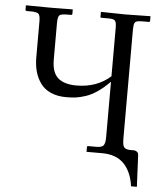

<svg xmlns="http://www.w3.org/2000/svg" viewBox="-55 -694 744 883"><g transform="rotate(5 317.0 -252.5)"><path d="M528.8 -74.2Q528.8 -52.7 532.5 -41.7Q536.1 -30.8 548.8 -26.9Q556.6 -24.9 564.9 -24.9H582Q588.9 -24.9 595.7 -20Q602.5 -15.1 603 -4.9L609.9 141.1H583Q574.2 75.7 538.6 38.3Q502.9 1 437 1H365.2V-21Q365.2 -25.9 370.1 -25.9H409.2Q433.6 -25.9 441.4 -36.1Q449.2 -46.4 449.2 -73.2V-330.1Q420.4 -300.8 393.3 -282.2Q366.2 -263.7 340.6 -255.1Q314.9 -246.6 295.2 -243.9Q275.4 -241.2 250 -241.2Q209 -241.2 178.5 -254.9Q147.9 -268.6 130.6 -293Q113.3 -317.4 105.2 -346.9Q97.2 -376.5 97.2 -412.1V-578.1Q97.2 -606 88.9 -613Q80.6 -620.1 53.2 -620.1H36.1Q35.2 -620.1 33.2 -620.6Q31.2 -621.1 30.8 -621.1Q28.8 -623 28.8 -625V-646L137.2 -645H151.9Q167 -645 198.2 -645.5Q229.5 -646 245.1 -646V-625Q245.1 -620.1 238.8 -620.1H222.2Q194.3 -620.1 186.3 -613.3Q178.2 -606.4 178.2 -578.1V-408.2Q178.2 -349.1 206.8 -324Q235.4 -298.8 292 -298.8Q385.7 -298.8 449.2 -355V-577.1Q449.2 -590.3 448.2 -595.2Q446.8 -609.9 439 -614.5Q431.2 -619.1 409.2 -619.1H378.9Q378.4 -619.1 377.4 -619.6Q376.5 -620.1 376 -620.1Q375 -621.1 375 -624V-646L488.8 -644Q507.8 -644.5 546.4 -645Q585 -645.5 604 -646V-625Q604 -619.1 598.1 -619.1H568.8Q556.6 -619.1 551.8 -618.2Q537.6 -616.7 533.2 -608.4Q528.8 -600.1 528.8 -577.1Z"/></g></svg>

Font: Common Serif
Style: Regular
Weight: 400
Designer: Philipp H. Poll, Khaled Hosny
Foundry: Stefan Peev, Context Ltd.
Version: Version 1.026